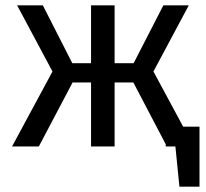

<svg xmlns="http://www.w3.org/2000/svg" viewBox="-20 -547 770 717"><path d="M725 -74V150H650L635 0H599V-8L478 -239H408V0H320V-239H251L125 0H25L176 -280L44 -527H140L250 -311H320V-527H408V-311H479L590 -527H685L553 -280L664 -74Z"/></svg>

Font: Fira Sans
Style: Regular
Weight: 400
Designer: bBox Type GmbH & Carrois Corporate GbR & Edenspiekermann AG
Foundry: bBox Type GmbH & Carrois Corporate GbR & Edenspiekermann AG
Version: Version 4.301